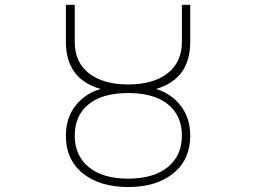

<svg xmlns="http://www.w3.org/2000/svg" viewBox="-20 -752 1040 784"><path d="M341.8 -326.2Q285.2 -280.3 285.2 -198.2Q285.2 -116.2 342.8 -69.3Q400.4 -22.5 503.4 -22.5Q606.4 -22.5 664.6 -69.3Q722.7 -116.2 722.7 -198.2Q722.7 -280.3 665.5 -326.2Q608.4 -372.1 503.4 -372.1Q398.4 -372.1 341.8 -326.2ZM249 -581.1V-732.4H285.2V-581.1Q285.2 -498 343.3 -452.6Q401.4 -407.2 503.4 -407.2Q605.5 -407.2 664.1 -452.6Q722.7 -498 722.7 -581.1V-732.4H756.8V-581.1Q756.8 -429.7 617.2 -388.7Q675.8 -371.1 713.9 -325.2Q756.8 -273.4 756.8 -198.2Q756.8 -100.6 688 -44.4Q619.1 11.7 503.4 11.7Q387.7 11.7 318.4 -43.9Q249 -99.6 249 -198.2Q249 -274.4 293 -326.2Q331.1 -371.1 390.6 -388.7Q249 -429.7 249 -581.1Z"/></svg>

Font: GenEi Gothic M ExtraLight
Style: Regular
Weight: 200
Designer: o_tamon (Modified); [Source Han Sans]
Ryoko NISHIZUKA  (kana & ideographs); Paul D. Hunt (Latin, Greek & Cyrillic); Wenl
Version: Version 1.1a;Original Version 1.004